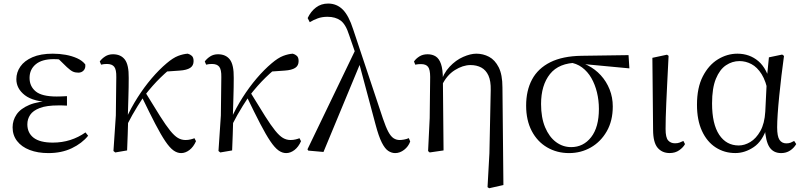

<svg xmlns="http://www.w3.org/2000/svg" viewBox="-20 -825 4408 1053"><path d="M245.3 14.6Q187 14.6 142.7 -2.5Q98.3 -19.6 73.7 -51.5Q49.1 -83.4 49.1 -126.7Q49.1 -165.3 70.9 -197.3Q92.7 -229.3 140.5 -249.5Q188.3 -269.8 265.7 -271.6V-263.4Q162.9 -266.8 116.3 -302.9Q69.7 -339 69.7 -390.7Q69.7 -428.3 91.7 -460Q113.6 -491.8 158.1 -511.2Q202.6 -530.6 269.8 -530.6Q305.9 -530.6 340.4 -524.4Q375 -518.1 403.3 -505.3Q431.6 -492.4 447.6 -471.9Q450.2 -450.8 438.8 -438.7Q427.5 -426.5 409.6 -426.5Q392.7 -426.5 379.7 -432.4Q366.7 -438.4 346.9 -456.8L289.6 -512.6L345.7 -511.5L355 -491.9Q329.4 -496.3 311.7 -498.5Q294.1 -500.7 274.7 -500.7Q210 -500.7 176 -472.4Q142.1 -444.1 142.1 -397.6Q142.1 -351.6 176 -323.6Q209.8 -295.7 291.2 -295.7Q303.3 -295.7 316.2 -296.2Q329.1 -296.7 347.3 -297.7V-245.7Q327.9 -246.9 318.4 -246.9Q309 -246.9 300.6 -246.9Q235.1 -246.9 198.1 -232.6Q161.1 -218.4 145.6 -195.2Q130 -172 130 -143.3Q130 -95.8 164.7 -69.3Q199.4 -42.9 269.6 -42.9Q320.3 -42.9 365.3 -57.2Q410.3 -71.5 448.9 -98.8L463.3 -80.5Q429.8 -38.9 373.8 -12.1Q317.9 14.6 245.3 14.6Z M612 11.1 602.2 3.1 615.3 -191.8 617.8 -402.2Q618.6 -443.1 606.6 -458.6Q594.6 -474.2 566.2 -474.2Q557.6 -474.2 550 -473.3Q542.3 -472.4 534.5 -470.4L527.1 -488Q538.4 -503.6 556.7 -515.5Q575 -527.4 599.6 -527.4Q642.5 -527.4 664.7 -498.4Q686.9 -469.3 685.9 -397.8Q685.9 -346.1 684.1 -289.8Q682.3 -233.4 680.8 -177.6L683 -174.4Q681.8 -130 680.4 -86.7Q679.1 -43.4 677.1 0ZM670.7 -128.6 656.1 -155.3H663.2L670.1 -171Q698 -232.9 734.3 -289.9Q770.5 -346.8 811.6 -395.1Q852.8 -443.4 894.1 -478.1Q928.9 -507.7 956.9 -518.4Q984.8 -529 1009.7 -530.6Q1022.6 -527.2 1032.2 -518.5Q1041.7 -509.8 1041.7 -489.9Q1041.7 -464.7 1022.8 -452.6Q1003.9 -440.5 966.1 -437.9L876.1 -431.6L948.1 -474.7Q903.4 -441.2 860.4 -399.5Q817.4 -357.7 772.8 -300.4L767.2 -293.4Q749.3 -266.1 734.9 -243.4Q720.6 -220.8 705.8 -194.4Q691 -168.1 670.7 -128.6ZM973.4 14.6Q951.6 14.6 930.9 -0.4Q910.3 -15.4 886.6 -50.5Q862.8 -85.6 831.6 -145.5Q800.4 -205.4 756.8 -295.8L778 -317.2Q825.7 -238.7 857.9 -188Q890 -137.3 913.2 -108.6Q936.4 -79.9 955.8 -68.5Q975.2 -57.1 997.3 -57.1Q1012 -57.1 1024.9 -60.3Q1037.9 -63.4 1046.5 -67L1054.9 -50.7Q1041.1 -19.1 1018.9 -2.2Q996.7 14.6 973.4 14.6Z M1188 11.1 1178.2 3.1 1191.3 -191.8 1193.8 -402.2Q1194.6 -443.1 1182.6 -458.6Q1170.6 -474.2 1142.2 -474.2Q1133.6 -474.2 1126 -473.3Q1118.3 -472.4 1110.5 -470.4L1103.1 -488Q1114.4 -503.6 1132.7 -515.5Q1151 -527.4 1175.6 -527.4Q1218.5 -527.4 1240.7 -498.4Q1262.9 -469.3 1261.9 -397.8Q1261.9 -346.1 1260.1 -289.8Q1258.3 -233.4 1256.8 -177.6L1259 -174.4Q1257.8 -130 1256.4 -86.7Q1255.1 -43.4 1253.1 0ZM1246.7 -128.6 1232.1 -155.3H1239.2L1246.1 -171Q1274 -232.9 1310.3 -289.9Q1346.5 -346.8 1387.6 -395.1Q1428.8 -443.4 1470.1 -478.1Q1504.9 -507.7 1532.9 -518.4Q1560.8 -529 1585.7 -530.6Q1598.6 -527.2 1608.2 -518.5Q1617.7 -509.8 1617.7 -489.9Q1617.7 -464.7 1598.8 -452.6Q1579.9 -440.5 1542.1 -437.9L1452.1 -431.6L1524.1 -474.7Q1479.4 -441.2 1436.4 -399.5Q1393.4 -357.7 1348.8 -300.4L1343.2 -293.4Q1325.3 -266.1 1310.9 -243.4Q1296.6 -220.8 1281.8 -194.4Q1267 -168.1 1246.7 -128.6ZM1549.4 14.6Q1527.6 14.6 1506.9 -0.4Q1486.3 -15.4 1462.6 -50.5Q1438.8 -85.6 1407.6 -145.5Q1376.4 -205.4 1332.8 -295.8L1354 -317.2Q1401.7 -238.7 1433.9 -188Q1466 -137.3 1489.2 -108.6Q1512.4 -79.9 1531.8 -68.5Q1551.2 -57.1 1573.3 -57.1Q1588 -57.1 1600.9 -60.3Q1613.9 -63.4 1622.5 -67L1630.9 -50.7Q1617.1 -19.1 1594.9 -2.2Q1572.7 14.6 1549.4 14.6Z M1670.7 1 1666.3 -6.2 1932.2 -558.1 1959.4 -486.1 1754.1 8.4ZM2147.2 14.6Q2127.9 14.6 2109.5 2.7Q2091.1 -9.3 2074.1 -42.8Q2057 -76.4 2039.9 -141L1948.2 -483.6L1945.4 -486.2L1895 -632.1Q1876.2 -692 1847.9 -712.4Q1819.5 -732.9 1776 -732.9Q1746.6 -732.9 1723 -724.4Q1699.5 -716 1678.8 -703.2L1667.3 -725.9Q1684.7 -762.8 1713.1 -784.1Q1741.4 -805.5 1779.6 -805.5Q1826.9 -805.5 1859.9 -772.5Q1892.8 -739.6 1916.9 -664.1L2080 -175Q2096 -127.8 2109.6 -102.3Q2123.2 -76.9 2138.4 -67Q2153.6 -57.1 2171.9 -57.1Q2181.5 -57.1 2195.6 -59.5Q2209.7 -61.9 2222.1 -67.4L2229.7 -49.1Q2220 -21.5 2196.5 -3.4Q2173 14.6 2147.2 14.6Z M2327.8 3.5 2336.6 -177.6 2339.2 -402.8Q2339.2 -443.1 2327.8 -458.2Q2316.4 -473.4 2289.3 -473.4Q2281.5 -473.4 2273.8 -472.9Q2266.1 -472.4 2257.3 -470.4L2250.5 -487.8Q2261 -503.4 2279.9 -515.4Q2298.8 -527.4 2325.2 -527.4Q2351.1 -527.4 2369.8 -515.5Q2388.4 -503.6 2398.6 -474.1Q2408.8 -444.6 2409 -389.8V-385.8L2412.6 0L2336.6 11.1ZM2653.8 201.4 2664.1 15.9 2671.3 -330.8Q2672.5 -380.7 2658.8 -410.8Q2645 -440.8 2619.7 -454.5Q2594.3 -468.2 2560.2 -468.2Q2518.8 -468.2 2474.4 -440.4Q2430.1 -412.7 2403.1 -356.3L2392.9 -366.7H2395.1Q2411.4 -422.5 2445.8 -459Q2480.1 -495.5 2520.3 -513Q2560.4 -530.6 2592.3 -530.6Q2629.7 -530.6 2662.1 -513.5Q2694.5 -496.4 2715.1 -455.9Q2735.6 -415.3 2735.6 -345.2L2740.9 189.8L2662.8 207.4Z M3101 14.6Q3034.2 14.6 2980.5 -16.8Q2926.8 -48.2 2896.1 -106.9Q2865.5 -165.5 2865.5 -245.6Q2865.5 -328.5 2898 -389.2Q2930.6 -450 2998.2 -483.8Q3065.9 -517.6 3169.8 -519L3427.1 -522.7L3431.8 -450L3165.1 -475.1L3148.2 -481Q3045.5 -480.5 2996.4 -419.1Q2947.4 -357.7 2947.4 -254.5Q2947.4 -179.9 2969.6 -126.9Q2991.9 -73.9 3029.2 -46.1Q3066.6 -18.2 3112.4 -18.2Q3179.4 -18.2 3222 -72.6Q3264.6 -127 3264.6 -227.7Q3264.6 -274.5 3254 -318.2Q3243.4 -361.8 3223.1 -397.3Q3202.7 -432.7 3172 -455.4Q3141.4 -478.1 3100.6 -483L3114 -492Q3161.9 -487.6 3203.2 -466.6Q3244.5 -445.6 3275.2 -411.9Q3305.9 -378.2 3323.3 -334.6Q3340.7 -291.1 3340.7 -240.9Q3340.7 -162.3 3307.7 -104.9Q3274.8 -47.5 3220.5 -16.4Q3166.2 14.6 3101 14.6Z M3652.8 14.4Q3611.3 14.4 3586.7 -14.5Q3562.2 -43.4 3561.8 -111.9L3557.9 -507.9L3638 -525L3646.8 -518.8Q3642.3 -430.3 3639.2 -367.2Q3636.1 -304.2 3634.1 -259Q3632.1 -213.9 3631.2 -180.2Q3630.3 -146.5 3630.3 -117.6Q3630.3 -70.5 3644.4 -54.8Q3658.4 -39.1 3682 -39.1Q3696.8 -39.1 3707.5 -43.2Q3718.3 -47.3 3727.9 -52L3736.8 -34.8Q3727.5 -16.9 3705.5 -1.3Q3683.5 14.4 3652.8 14.4Z M4012.8 14.4Q3952.7 14.4 3904.8 -16.7Q3856.9 -47.8 3829.7 -107.2Q3802.5 -166.5 3802.5 -250.6Q3802.5 -344.2 3834.6 -406.4Q3866.6 -468.5 3917.3 -499.6Q3968.1 -530.6 4024.2 -530.6Q4091.2 -530.6 4139.5 -489.4Q4187.8 -448.1 4207.7 -358.5H4215.3L4193.5 -312.6Q4181.5 -379.3 4157.1 -418.1Q4132.6 -456.9 4101.2 -473.4Q4069.8 -490 4035.7 -490Q3995.8 -490 3961.5 -467Q3927.2 -444 3906.2 -392.9Q3885.2 -341.7 3885.2 -257.8Q3885.2 -144.9 3924.3 -86Q3963.4 -27.2 4031.4 -27.2Q4063.3 -27.2 4095 -46.2Q4126.8 -65.2 4150.1 -106.4Q4173.3 -147.6 4177.1 -212.9L4186.4 -403.1L4197 -510.5L4269.8 -525.8L4279.8 -518.4Q4272.4 -466.9 4265.8 -410.4Q4259.2 -353.9 4253.7 -299.8Q4248.2 -245.7 4245.2 -200.8Q4242.2 -155.9 4242.2 -126.6Q4242.2 -76.9 4255.2 -57.8Q4268.2 -38.7 4292.6 -38.7Q4306.4 -38.7 4316.2 -42.6Q4326 -46.5 4335.5 -52L4346.8 -34.9Q4334.5 -13.4 4313.2 0.6Q4291.9 14.6 4264.4 14.6Q4222 14.6 4200.4 -17.4Q4178.8 -49.4 4174.1 -127.8L4186.9 -128.2Q4162.3 -50.9 4113.8 -18.3Q4065.4 14.4 4012.8 14.4Z"/></svg>

Font: Noto Serif JP
Style: Regular
Weight: 200
Designer: Ryoko NISHIZUKA 西塚涼子 (kana & ideographs); Frank Grießhammer (Latin, Greek & Cyrillic); Wenlong ZHANG 张文龙 (bopomofo); San
Foundry: Adobe
Version: Version 2.001;hotconv 1.1.0;makeotfexe 2.6.0